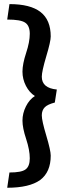

<svg xmlns="http://www.w3.org/2000/svg" viewBox="-20 -758 318 922"><path d="M180.7 -204.1Q180.7 -178.7 202.1 -107.4Q223.6 -35.2 223.6 -10.7Q223.6 68.4 172.9 106.4Q121.1 143.6 14.6 143.6Q18.6 119.1 25.4 70.3Q83 70.3 102.5 55.7Q123 41 123 2Q123 -37.1 105.5 -90.8Q87.9 -143.6 87.9 -178.7Q87.9 -213.9 104.5 -247.1Q121.1 -280.3 147.5 -296.9Q121.1 -313.5 104.5 -345.7Q87.9 -377.9 87.9 -414.1Q87.9 -450.2 105.5 -503.9Q123 -556.6 123 -595.7Q123 -634.8 100.6 -649.4Q79.1 -664.1 14.6 -664.1Q18.6 -688.5 25.4 -738.3Q126 -738.3 174.8 -700.2Q223.6 -662.1 223.6 -583Q223.6 -558.6 202.1 -487.3Q180.7 -415 180.7 -389.6Q180.7 -335 252.9 -328.1Q250 -307.6 243.2 -265.6Q209 -256.8 195.3 -243.2Q180.7 -228.5 180.7 -204.1Z"/></svg>

Font: Acme Polish
Style: Regular
Weight: 400
Designer: Juan Pablo del Peral
Version: Version 1.002